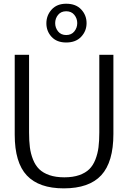

<svg xmlns="http://www.w3.org/2000/svg" viewBox="-20 -1013 697 1045"><path d="M60.1 0ZM340.3 -992.7Q289.6 -992.7 261 -960.9Q232.4 -929.2 232.4 -886.2Q232.4 -843.3 260.7 -812.5Q289.1 -781.7 340.3 -781.7Q392.6 -781.7 421.9 -813Q451.2 -844.2 451.2 -887.2Q451.2 -930.2 422.1 -961.4Q393.1 -992.7 340.3 -992.7ZM296.1 -842Q280.3 -861.8 280.3 -887.2Q280.3 -912.6 296.1 -932.1Q312 -951.7 340.3 -951.7Q368.7 -951.7 384.5 -932.1Q400.4 -912.6 400.4 -887.2Q400.4 -861.8 384.5 -842Q368.7 -822.3 340.3 -822.3Q312 -822.3 296.1 -842ZM60.1 -280.3V-714.8H138.2V-292Q138.2 -246.1 142.6 -211.4Q147 -176.8 159.7 -144.8Q172.4 -112.8 193.4 -92.3Q214.4 -71.8 248.8 -59.8Q283.2 -47.9 330.1 -47.9Q377 -47.9 411.1 -59.8Q445.3 -71.8 466.1 -92.3Q486.8 -112.8 499.3 -144.8Q511.7 -176.8 516.1 -211.4Q520.5 -246.1 520.5 -292V-714.8H597.2V-283.7Q597.2 -130.9 531.2 -59.3Q465.3 12.2 327.1 12.2Q192.4 12.2 126.2 -57.9Q60.1 -127.9 60.1 -280.3Z"/></svg>

Font: Pontano Sans
Style: Regular
Weight: 400
Foundry: vernon adams
Version: 1.0